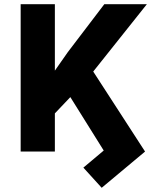

<svg xmlns="http://www.w3.org/2000/svg" viewBox="-20 -727 794 921"><path d="M243.2 -388.2 305.7 -477.5 480.5 -707H684.6L427.2 -383.8L675.8 0L467.8 173.8L379.9 77.1L477.5 -4.9L317.4 -261.2L243.2 -183.1V0H79.1V-707H243.2Z"/></svg>

Font: Pretendard JP ExtraBold
Style: Regular
Weight: 800
Designer: Base glyphs from Inter by Rasmus Andersson; Hangeul glyphs from Noto Sans CJK(Source Han Sans) by Jang Soo-young and Kan
Foundry: Kil Hyung-jin
Version: Version 1.309